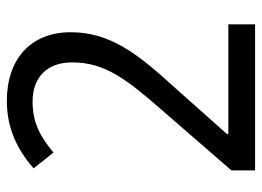

<svg xmlns="http://www.w3.org/2000/svg" viewBox="-122 -642 764 560"><g transform="rotate(-90 260.0 -362.0)"><path d="M469 0V-78H149V-82L286 -236C386 -345 446 -425 446 -538C446 -652 370 -724 246 -724C166 -724 104 -694 49 -646L95 -588C143 -628 184 -649 244 -649C314 -649 358 -607 358 -534C358 -439 312 -378 213 -265L43 -69V0Z"/></g></svg>

Font: Noto Sans Arabic SemCond
Style: Regular
Weight: 400
Width: 4
Designer: Monotype Design Team, Nadine Chahine, Nizar Qandah and Khaled Hosny
Foundry: Monotype Imaging Inc.
Version: Version 2.012